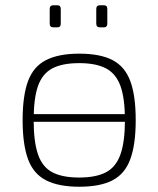

<svg xmlns="http://www.w3.org/2000/svg" viewBox="-20 -698 602 730"><path d="M83 -235V-264H479V-235ZM281 -494Q361 -494 408 -469.5Q455 -445 475.5 -389.5Q496 -334 496 -241Q496 -149 475.5 -93Q455 -37 408 -12.5Q361 12 281 12Q203 12 155 -12.5Q107 -37 86.5 -93Q66 -149 66 -241Q66 -334 86.5 -389.5Q107 -445 155 -469.5Q203 -494 281 -494ZM281 -458Q217 -458 179 -438Q141 -418 124.5 -371Q108 -324 108 -241Q108 -159 124.5 -111Q141 -63 179 -43Q217 -23 281 -23Q345 -23 383 -43Q421 -63 438 -111Q455 -159 455 -241Q455 -324 438 -371Q421 -418 383 -438Q345 -458 281 -458ZM375 -678Q388 -678 388 -664V-608Q388 -594 375 -594H360Q346 -594 346 -608V-664Q346 -678 360 -678ZM198 -678Q211 -678 211 -664V-608Q211 -594 198 -594H183Q169 -594 169 -608V-664Q169 -678 183 -678Z"/></svg>

Font: Exo 2 ExtraLight
Style: Regular
Weight: 250
Designer: Natanael Gama
Foundry: Natanael Gama
Version: Version 2.010